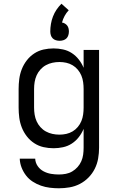

<svg xmlns="http://www.w3.org/2000/svg" viewBox="-20 -788 640 1031"><path d="M296 223Q272 223 247.5 220Q223 217 200 209Q177 201 156 187.5Q135 174 120 154.5Q105 135 96 112Q87 89 86 64H169Q170 86 182.5 104Q195 122 214 132Q233 142 254 145.5Q275 149 296 149Q315 149 333.5 145.5Q352 142 368 132.5Q384 123 396.5 109Q409 95 416.5 78Q424 61 426.5 42.5Q429 24 429 5V-96Q419 -72 403 -51.5Q387 -31 365.5 -17Q344 -3 318.5 2.5Q293 8 268 8Q240 8 213.5 2Q187 -4 164 -19Q141 -34 124 -56Q107 -78 97 -103.5Q87 -129 83.5 -156Q80 -183 80 -210V-310Q80 -337 83.5 -364Q87 -391 97 -416.5Q107 -442 124 -464Q141 -486 164 -501Q187 -516 213.5 -522Q240 -528 268 -528Q293 -528 318.5 -522.5Q344 -517 365.5 -503Q387 -489 403 -468.5Q419 -448 429 -424V-520H512V5Q512 34 507 63Q502 92 489 118Q476 144 455.5 165Q435 186 409 199.5Q383 213 354 218Q325 223 296 223ZM299 -65Q318 -65 336 -69Q354 -73 370 -82.5Q386 -92 398 -106.5Q410 -121 417 -138Q424 -155 426.5 -173.5Q429 -192 429 -210V-310Q429 -328 426.5 -346.5Q424 -365 417 -382Q410 -399 398 -413.5Q386 -428 370 -437.5Q354 -447 336 -451Q318 -455 299 -455Q280 -455 261.5 -451Q243 -447 226.5 -438Q210 -429 197 -414.5Q184 -400 176.5 -383Q169 -366 166 -347.5Q163 -329 163 -310V-210Q163 -191 166 -172.5Q169 -154 176.5 -137Q184 -120 197 -105.5Q210 -91 226.5 -82Q243 -73 261.5 -69Q280 -65 299 -65ZM300 -569Q290 -569 280 -572Q270 -575 263 -582Q256 -589 253 -599Q250 -609 250 -619Q250 -639 253.5 -659.5Q257 -680 264.5 -699.5Q272 -719 283.5 -736Q295 -753 310 -768L349 -733Q336 -719 327 -702.5Q318 -686 313 -667Q321 -666 328.5 -661.5Q336 -657 341 -650.5Q346 -644 348 -635.5Q350 -627 350 -619Q350 -609 347 -599Q344 -589 337 -582Q330 -575 320 -572Q310 -569 300 -569Z"/></svg>

Font: Iosevka Aile
Style: Regular
Weight: 400
Designer: Belleve Invis
Foundry: Belleve Invis
Version: Version 28.0.1; ttfautohint (v1.8.4)